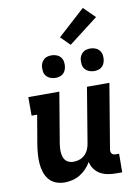

<svg xmlns="http://www.w3.org/2000/svg" viewBox="-104 -1046 808 1122"><g transform="rotate(-10 300.0 -485.0)"><path d="M187 8Q160 8 135.5 -1.5Q111 -11 95 -30.5Q79 -50 71 -75Q63 -100 61 -126Q59 -152 61 -179.5Q63 -207 67 -234L97 -410H64V-520H248L197 -216Q195 -203 194.5 -190Q194 -177 195.5 -164Q197 -151 201 -139.5Q205 -128 213.5 -119Q222 -110 234.5 -106Q247 -102 260 -102Q277 -102 294.5 -108Q312 -114 325.5 -126.5Q339 -139 346.5 -155.5Q354 -172 357 -189L412 -520H545L481 -136Q480 -129 481 -122.5Q482 -116 486 -111Q490 -106 496.5 -104Q503 -102 510 -102H529L528 8H491Q466 8 442 3.5Q418 -1 398 -12.5Q378 -24 364 -43.5Q350 -63 346 -86Q334 -65 317 -47Q300 -29 278.5 -16Q257 -3 233.5 2.5Q210 8 187 8ZM470 -603Q454 -603 439.5 -609Q425 -615 415.5 -626.5Q406 -638 404 -654Q402 -670 404 -686Q406 -697 412 -707.5Q418 -718 427 -725Q436 -732 447.5 -734.5Q459 -737 470 -737Q486 -737 500.5 -731Q515 -725 524 -713.5Q533 -702 535.5 -686Q538 -670 535 -654Q533 -643 527.5 -632.5Q522 -622 512.5 -615Q503 -608 492 -605.5Q481 -603 470 -603ZM240 -603Q224 -603 209.5 -609Q195 -615 185.5 -626.5Q176 -638 174 -654Q172 -670 174 -686Q176 -697 182 -707.5Q188 -718 197 -725Q206 -732 217.5 -734.5Q229 -737 240 -737Q256 -737 270.5 -731Q285 -725 294 -713.5Q303 -702 305.5 -686Q308 -670 305 -654Q303 -643 297.5 -632.5Q292 -622 282.5 -615Q273 -608 262 -605.5Q251 -603 240 -603ZM361 -778 307 -832 468 -978 535 -912Z"/></g></svg>

Font: Iosevka Etoile Extrabold
Style: Italic
Weight: 800
Italic angle: -9°
Designer: Belleve Invis
Foundry: Belleve Invis
Version: Version 22.1.2; ttfautohint (v1.8.4)